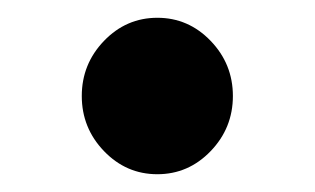

<svg xmlns="http://www.w3.org/2000/svg" viewBox="-20 -447 354 216"><path d="M97 -277Q72 -303 72 -339Q72 -375 97 -401Q122 -427 157 -427Q192 -427 217 -401Q242 -375 242 -339Q242 -303 217 -277Q192 -251 157 -251Q122 -251 97 -277Z"/></svg>

Font: Hussar
Style: BoldWeb
Weight: 700
Foundry: Cannot Into Space Fonts
Version: Version 2.00